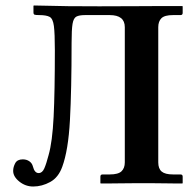

<svg xmlns="http://www.w3.org/2000/svg" viewBox="-20 -668 703 700"><path d="M644 -646 646 -645V-621Q646 -613 638 -613H611Q580 -613 568.5 -601.5Q557 -590 557 -569V-76Q557 -53 569.5 -42.5Q582 -32 611 -32H638Q646 -32 646 -24V0L644 1Q644 1 628 1Q612 1 588 0.5Q564 0 541 0Q518 0 503 0Q490 0 464.5 0Q439 0 412.5 0.5Q386 1 367 1Q348 1 348 1L346 0V-24Q346 -32 354 -32H380Q411 -32 423 -43.5Q435 -55 435 -76V-569Q435 -613 380 -613H290Q269 -613 258.5 -607.5Q248 -602 244.5 -581Q241 -560 241 -512Q241 -340 235 -230Q229 -120 207 -60Q193 -21 163 -4.5Q133 12 101 12Q73 12 50.5 -6Q28 -24 28 -45Q28 -59 35.5 -73Q43 -87 63 -87Q77 -87 87 -80Q97 -73 100 -61Q106 -37 121 -37Q134 -37 141.5 -54Q149 -71 157 -102Q171 -151 175.5 -242Q180 -333 180 -485Q180 -546 176.5 -573Q173 -600 161 -606.5Q149 -613 123 -613Q110 -613 106 -614.5Q102 -616 102 -623V-646L103 -648Q126 -648 155 -647Q184 -646 229 -645.5Q274 -645 342 -645Q426 -645 483.5 -645.5Q541 -646 579.5 -646Q618 -646 644 -646Z"/></svg>

Font: Libertinus Serif SemiBold
Style: Regular
Weight: 600
Designer: Philipp H. Poll, Khaled Hosny
Foundry: Caleb Maclennan
Version: Version 7.051;RELEASE